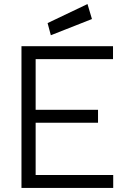

<svg xmlns="http://www.w3.org/2000/svg" viewBox="-20 -928 610 948"><path d="M231 -754 434 -834 412 -908 215 -814ZM538 -700H86V0H539V-64H156V-322H464V-386H156V-636H538Z"/></svg>

Font: LilGrotesk
Style: Regular
Weight: 400
Designer: Bastien Sozeau
Foundry: NBR — Bastien Sozeau
Version: Version 2.001